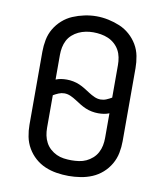

<svg xmlns="http://www.w3.org/2000/svg" viewBox="-84 -816 768 893"><g transform="rotate(10 300.0 -369.0)"><path d="M300 8Q272 8 243.5 3.5Q215 -1 189 -12Q163 -23 141.5 -42Q120 -61 105.5 -86Q91 -111 85.5 -139Q80 -167 80 -195V-540Q80 -568 85.5 -596.5Q91 -625 105.5 -649.5Q120 -674 141.5 -693Q163 -712 189 -723Q215 -734 243.5 -740Q272 -746 300 -746Q328 -746 356.5 -740Q385 -734 411 -723Q437 -712 458.5 -693Q480 -674 494.5 -649.5Q509 -625 514.5 -596.5Q520 -568 520 -540V-195Q520 -167 514.5 -139Q509 -111 494.5 -86Q480 -61 458.5 -42Q437 -23 411 -12Q385 -1 356.5 3.5Q328 8 300 8ZM385 -368Q399 -368 412 -373.5Q425 -379 437 -386V-540Q437 -558 433.5 -576Q430 -594 421.5 -609.5Q413 -625 399 -637.5Q385 -650 368.5 -657Q352 -664 334 -667Q316 -670 298 -670Q280 -670 262.5 -666.5Q245 -663 229 -655.5Q213 -648 199.5 -636Q186 -624 178 -608.5Q170 -593 166.5 -575.5Q163 -558 163 -540V-423Q175 -428 188 -430Q201 -432 215 -432Q230 -432 245.5 -429Q261 -426 275 -420Q289 -414 302 -406Q315 -398 328 -389.5Q341 -381 355.5 -374.5Q370 -368 385 -368ZM300 -66Q318 -66 336 -68.5Q354 -71 370 -78.5Q386 -86 399.5 -98Q413 -110 421.5 -126Q430 -142 433.5 -159.5Q437 -177 437 -195V-312Q425 -307 412 -305Q399 -303 385 -303Q370 -303 354.5 -306Q339 -309 325 -315Q311 -321 298 -329Q285 -337 272 -345.5Q259 -354 244.5 -360.5Q230 -367 215 -367Q201 -367 188 -361.5Q175 -356 163 -349V-195Q163 -177 166.5 -159.5Q170 -142 178.5 -126Q187 -110 200.5 -98Q214 -86 230 -78.5Q246 -71 264 -68.5Q282 -66 300 -66Z"/></g></svg>

Font: Bmono
Style: Regular
Weight: 400
Monospace: yes
Designer: Belleve Invis
Foundry: Belleve Invis
Version: Version 11.2.2; ttfautohint (v1.8.2)